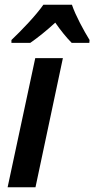

<svg xmlns="http://www.w3.org/2000/svg" viewBox="-20 -786 396 806"><path d="M28 -618V-606H107C140 -629 175 -657 212 -691C234 -659 260 -627 281 -606H355L356 -618C332 -657 297 -721 282 -766H162C130 -720 69 -657 28 -618ZM12 0H129L244 -542H128Z"/></svg>

Font: Noto Sans SemiCondensed SemiBold
Style: Italic
Weight: 600
Width: 4
Italic angle: -12°
Designer: Monotype Design Team
Foundry: Monotype Imaging Inc.
Version: Version 2.013